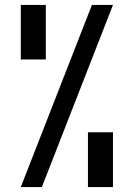

<svg xmlns="http://www.w3.org/2000/svg" viewBox="-20 -755 540 775"><path d="M64 -515V-735H165V-515ZM64 0 351 -735H436L149 0ZM335 0V-221H436V0Z"/></svg>

Font: Iosevka Fuck
Style: Regular
Weight: 400
Monospace: yes
Designer: Belleve Invis
Foundry: Belleve Invis
Version: Version 28.0.7; ttfautohint (v1.8.3)